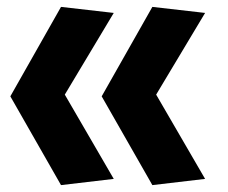

<svg xmlns="http://www.w3.org/2000/svg" viewBox="-20 -549 660 557"><path d="M310 -30 168 -274.5 310 -511.5 157 -529 10 -269.5 157 -12ZM275 -269.5 422 -12 575 -30 433 -274.5 575 -511.5 422 -529Z"/></svg>

Font: Monaspace Argon ExtraBold
Style: Bold
Weight: 800
Designer: Riley Cran & the Lettermatic Team
Foundry: Lettermatic
Version: Version 1.000 (Monaspace Argon)